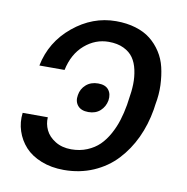

<svg xmlns="http://www.w3.org/2000/svg" viewBox="-68 -619 676 694"><g transform="rotate(10 270.0 -272.0)"><path d="M28.4 -167.6H120.7Q119 -143.5 129.6 -121.1Q140.3 -98.7 165 -83.5Q189.6 -68.2 223.7 -68.2Q255.3 -68.2 281.8 -79.2Q308.2 -90.2 326.5 -108.1Q344.8 -126.1 358.8 -151.6Q372.9 -177.2 381.2 -204Q389.6 -230.8 394.9 -261.4L397.7 -281.2Q403.1 -312.1 403.8 -338.6Q404.5 -365.1 399 -390.8Q393.5 -416.5 381 -434.5Q368.6 -452.4 345.7 -463.4Q322.8 -474.4 290.5 -474.4Q241.8 -474.4 202.6 -440.7Q163.4 -407 150.6 -346.6H58.2Q76 -435.7 147 -494.1Q218 -552.6 304 -552.6Q343.4 -552.6 375.9 -542.8Q408.4 -533 430.9 -515.1Q453.5 -497.2 469.6 -472.3Q485.8 -447.4 492.9 -417.3Q500 -387.1 501.4 -352.6Q502.8 -318.2 495.7 -281.2L492.9 -261.4Q483.3 -204.9 460.6 -156.4Q437.9 -108 402.9 -70.5Q367.9 -33 318.4 -11.5Q268.8 9.9 210.2 9.9Q164.4 9.9 127.3 -4.8Q90.2 -19.5 67.6 -44.2Q45.1 -68.9 34.6 -100.9Q24.1 -132.8 28.4 -167.6ZM213.8 -265.6Q217.3 -288.7 234.9 -304.2Q252.5 -319.6 279.1 -319.6Q305.8 -319.6 317.6 -304.5Q329.5 -289.4 326 -265.6Q321.7 -242.2 304.9 -226.9Q288 -211.6 261.4 -211.6Q234.7 -211.6 222.1 -226.9Q209.5 -242.2 213.8 -265.6Z"/></g></svg>

Font: Karasuma Gothic
Style: Italic
Weight: 400
Italic angle: -9.39999°
Designer: Rasmus Andersson / Ryoko Nishizuka
Foundry: Genbu
Version: Version 1.00